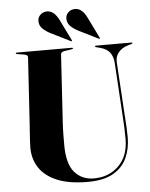

<svg xmlns="http://www.w3.org/2000/svg" viewBox="-60 -951 790 1011"><g transform="rotate(-5 335.0 -445.5)"><path d="M576.5 -307 558.5 -601.5Q556 -635 540.2 -655.8Q524.5 -676.5 491 -686L468 -692Q462.5 -694 462.5 -696.5Q462.5 -700 467 -700H655.5Q660.5 -700 660.5 -696.5Q660.5 -693.5 654.5 -692L633.5 -686Q603.5 -677 585.5 -655Q567.5 -633 569.5 -603L587.5 -312Q589.5 -285 591 -258.5Q592.5 -232 592.5 -204.5Q592.5 -145 570.2 -96Q548 -47 497.8 -18Q447.5 11 363 11Q264.5 11 201.2 -15.5Q138 -42 107.5 -88.2Q77 -134.5 77 -194Q77 -208 78.2 -230.8Q79.5 -253.5 81.2 -276.5Q83 -299.5 84 -315.5L106.5 -672Q107 -683 85 -686.5L51 -692Q44 -693 44 -696.5Q44 -700 49.5 -700H340.5Q346 -700 346 -696.5Q346 -693 339 -692L302 -686.5Q281.5 -683 281 -671.5L259 -319Q256.5 -280.5 256.2 -248Q256 -215.5 256 -193.5Q256 -93.5 294.8 -49Q333.5 -4.5 396.5 -4.5Q476.5 -4.5 528.5 -56Q580.5 -107.5 580.5 -198Q580.5 -234.5 579.2 -259.8Q578 -285 576.5 -307ZM437.5 -849.5 491 -740.5Q493.5 -736.5 491.5 -735Q490 -733 486.5 -735L382 -787Q360 -798 342.8 -814.2Q325.5 -830.5 325 -855.5Q325 -874.5 339 -888Q353 -901.5 373.5 -902Q412 -903 437.5 -849.5ZM290 -849.5 343.5 -740.5Q345.5 -736.5 344 -735Q342.5 -733 339 -735L234.5 -787Q212.5 -798 195 -814.2Q177.5 -830.5 177.5 -855.5Q177 -874.5 191.2 -888Q205.5 -901.5 225.5 -902Q264 -903 290 -849.5Z"/></g></svg>

Font: Fraunces 144pt S000
Style: Bold
Weight: 700
Version: Version 1.000; ttfautohint (v1.8.3)